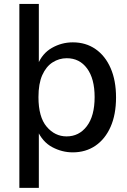

<svg xmlns="http://www.w3.org/2000/svg" viewBox="-20 -752 636 963"><path d="M77.1 190.4V-732.4H174.8V-418.5L168.5 -426.3Q191.4 -483.9 240.2 -511.7Q289.1 -539.6 345.2 -539.6Q410.2 -539.6 459 -505.9Q507.8 -472.2 534.9 -410.2Q562 -348.1 562 -263.2Q562 -177.7 534.7 -116Q507.3 -54.2 458.5 -21Q409.7 12.2 344.7 12.2Q291 12.2 241.7 -14.2Q192.4 -40.5 165.5 -101.6L174.8 -105V190.4ZM314 -67.9Q376.5 -67.9 415.5 -119.1Q454.6 -170.4 454.6 -265.1Q454.6 -357.4 416.7 -408.7Q378.9 -460 314.9 -460Q276.4 -460 243.9 -439.2Q211.4 -418.5 192.1 -375.5Q172.9 -332.5 172.9 -265.1Q172.9 -165 214.1 -116.5Q255.4 -67.9 314 -67.9Z"/></svg>

Font: Schibsted Grotesk Medium
Style: Regular
Weight: 500
Designer: Bakken & Baeck AS, Henrik Kongsvoll
Foundry: Schibsted ASA
Version: Version 1.100;gftools[0.9.25]